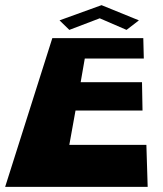

<svg xmlns="http://www.w3.org/2000/svg" viewBox="-34 -725 634 745"><path d="M197 -646 235 -609 353 -654 457 -609 505 -646 360 -705ZM522 -577H169L-14 0H539L534 -163H235L259 -296H519L517 -406H279L295 -498H524Z"/></svg>

Font: Hussar Milosc
Style: Bold
Weight: 700
Foundry: Cannot Into Space Fonts
Version: Version 1.02